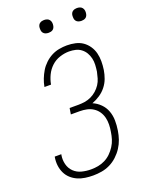

<svg xmlns="http://www.w3.org/2000/svg" viewBox="-170 -1007 840 1098"><g transform="rotate(-20 250.0 -458.0)"><path d="M202 8Q177 8 153 4.5Q129 1 107.5 -8.5Q86 -18 69 -33.5Q52 -49 42 -70Q32 -91 29 -115Q26 -139 30 -164L31 -169H71L70 -165Q65 -136 72 -108.5Q79 -81 98.5 -62Q118 -43 145.5 -36Q173 -29 202 -29Q224 -29 245.5 -33Q267 -37 287 -47Q307 -57 323.5 -73Q340 -89 352.5 -108.5Q365 -128 371.5 -149Q378 -170 381 -191Q385 -213 385.5 -235Q386 -257 381 -277.5Q376 -298 364.5 -315Q353 -332 335.5 -343.5Q318 -355 297 -359.5Q276 -364 254 -364H200L206 -401H260Q279 -401 298.5 -404Q318 -407 336.5 -415.5Q355 -424 371 -438Q387 -452 398 -469Q409 -486 414.5 -505Q420 -524 424 -543Q427 -564 428 -584Q429 -604 424.5 -623Q420 -642 410.5 -658Q401 -674 386 -685.5Q371 -697 352 -701.5Q333 -706 313 -706Q285 -706 256 -696.5Q227 -687 205 -666.5Q183 -646 170 -619Q157 -592 152 -564V-563H112V-564Q116 -587 125 -610Q134 -633 146.5 -654Q159 -675 178 -693Q197 -711 219 -722.5Q241 -734 265.5 -738.5Q290 -743 313 -743Q339 -743 364 -737.5Q389 -732 408.5 -718.5Q428 -705 442 -684.5Q456 -664 462 -640Q468 -616 468 -590.5Q468 -565 464 -538Q460 -513 451 -488.5Q442 -464 425 -442.5Q408 -421 385 -406Q362 -391 338 -382Q364 -371 384.5 -350.5Q405 -330 415 -303Q425 -276 425.5 -246Q426 -216 421 -185Q417 -159 408.5 -134Q400 -109 385 -86Q370 -63 349.5 -44Q329 -25 304.5 -13Q280 -1 253.5 3.5Q227 8 202 8ZM441 -846Q431 -846 422.5 -849Q414 -852 408.5 -859Q403 -866 402 -875.5Q401 -885 402 -895Q403 -901 406 -907Q409 -913 415 -917Q421 -921 427.5 -922.5Q434 -924 440 -924Q450 -924 458.5 -921Q467 -918 472.5 -911Q478 -904 479.5 -894.5Q481 -885 479 -875Q478 -869 475 -863Q472 -857 466.5 -853Q461 -849 454 -847.5Q447 -846 441 -846ZM241 -846Q231 -846 222.5 -849Q214 -852 208.5 -859Q203 -866 202 -875.5Q201 -885 202 -895Q203 -901 206 -907Q209 -913 215 -917Q221 -921 227.5 -922.5Q234 -924 240 -924Q250 -924 258.5 -921Q267 -918 272.5 -911Q278 -904 279.5 -894.5Q281 -885 279 -875Q278 -869 275 -863Q272 -857 266.5 -853Q261 -849 254 -847.5Q247 -846 241 -846Z"/></g></svg>

Font: Iosevka Curly Extralight
Style: Italic
Weight: 200
Italic angle: -9°
Monospace: yes
Designer: Belleve Invis
Foundry: Belleve Invis
Version: Version 22.1.2; ttfautohint (v1.8.4)